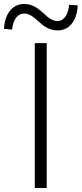

<svg xmlns="http://www.w3.org/2000/svg" viewBox="-69 -946 411 966"><path d="M106 0H166V-729H106ZM221 -793C283 -793 319 -846 322 -919L279 -922C274 -871 252 -840 220 -840C161 -840 137 -926 52 -926C-9 -926 -46 -872 -49 -801L-8 -797C-4 -848 21 -878 52 -878C112 -878 137 -793 221 -793Z"/></svg>

Font: GenYoGothic2 TW L
Style: Regular
Weight: 300
Version: Version 2.100;PS 2.1;hotconv 16.6.51;makeotf.lib2.5.65220 DE